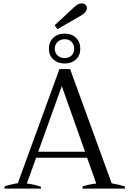

<svg xmlns="http://www.w3.org/2000/svg" viewBox="-20 -1111 763 1131"><path d="M318 -939 302 -962 416 -1068Q439 -1091 461 -1091Q476 -1091 484 -1083Q492 -1075 492 -1064Q492 -1041 460 -1021ZM268 -824Q268 -864 294 -888.5Q320 -913 361 -913Q402 -913 427.5 -888.5Q453 -864 453 -824Q453 -785 427.5 -761Q402 -737 361 -737Q320 -737 294 -761Q268 -785 268 -824ZM303 -824Q303 -799 319.5 -784Q336 -769 361 -769Q386 -769 401.5 -784Q417 -799 417 -824Q417 -849 401.5 -864.5Q386 -880 361 -880Q336 -880 319.5 -864.5Q303 -849 303 -824ZM716 -12V0H466V-12Q501 -25 547 -30L493 -182H193L138 -30Q182 -25 221 -11V0H7V-13Q24 -19 47 -24.5Q70 -30 85 -32L330 -704H393L638 -31Q682 -24 716 -12ZM481 -217 344 -604 205 -217Z"/></svg>

Font: Trirong
Style: Regular
Weight: 400
Version: Version 1.000